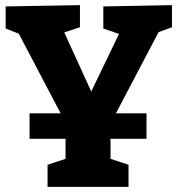

<svg xmlns="http://www.w3.org/2000/svg" viewBox="-20 -727 691 747"><path d="M649 -707V-621L597 -602L431 -286H550V-187H410V-109L480 -86V0H165V-86L235 -109V-187H95V-286H216L53 -596L2 -616V-702L291 -707V-621L230 -601L335 -371L443 -595L382 -616V-702Z"/></svg>

Font: Bitter Pro ExtraBold
Style: Regular
Weight: 800
Designer: Sol Matas, and Bitter project Authors
Foundry: Sol Matas
Version: Version 1.010